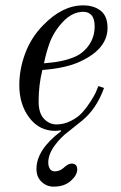

<svg xmlns="http://www.w3.org/2000/svg" viewBox="-20 -476 450 716"><path d="M144 -240Q217 -245 261 -265Q292 -279 312.5 -309Q333 -339 333 -378Q333 -406 321.5 -419Q310 -432 291 -432Q250 -432 215 -395Q180 -358 164 -313Q152 -279 144 -240ZM52 -158Q52 -218 74 -277Q96 -336 140 -381Q212 -456 290 -456Q330 -456 355.5 -436Q381 -416 381 -372Q381 -294 280 -247Q228 -222 138 -215Q124 -159 124 -98Q124 -54 144 -33Q164 -12 191 -12Q218 -12 244 -25Q270 -38 286 -55.5Q302 -73 316.5 -95.5Q331 -118 337 -131Q343 -144 347 -155L368 -148Q340 -70 286 -26L236 14Q206 36 183 68Q160 100 160 130Q160 144 166 153.5Q172 163 184 163Q202 163 216 151Q234 134 247 134Q268 134 268 156Q268 177 244 198.5Q220 220 180 220Q154 220 135 202Q116 184 116 154Q116 82 208 13L207 10Q193 12 186 12Q126 12 89 -37.5Q52 -87 52 -158Z"/></svg>

Font: Old Standard TT
Style: Italic
Weight: 400
Italic angle: -15.2°
Designer: Alexey Kryukov <alexios@thessalonica.org.ru>
Version: Version 2.2